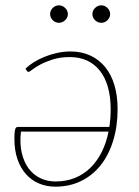

<svg xmlns="http://www.w3.org/2000/svg" viewBox="-20 -694 520 720"><path d="M34 0ZM187.5 6Q154.5 6 126.5 -5.8Q98.5 -17.5 77.8 -40.5Q57 -63.5 45.5 -97Q34 -130.5 34 -173.5Q34 -189 35 -198Q36 -207 37.8 -211.5Q39.5 -216 42.5 -217Q45.5 -218 49.5 -218H390Q392.5 -234 393.8 -250.8Q395 -267.5 395 -285Q395 -331.5 384.5 -368Q374 -404.5 354.2 -429.2Q334.5 -454 306.2 -467Q278 -480 242 -480Q206 -480 178.5 -471.2Q151 -462.5 131.8 -452.2Q112.5 -442 101.5 -433.2Q90.5 -424.5 87 -424.5Q83.5 -424.5 81.5 -427.5L75.5 -436Q87 -448 105 -459.5Q123 -471 145.2 -480.2Q167.5 -489.5 192.8 -495.2Q218 -501 244.5 -501Q285.5 -501 318.2 -486Q351 -471 374 -443Q397 -415 409 -375Q421 -335 421 -285Q421 -220.5 404.5 -166.8Q388 -113 357.8 -74.8Q327.5 -36.5 284.2 -15.2Q241 6 187.5 6ZM188.5 -13.5Q227.5 -13.5 260.2 -26.5Q293 -39.5 318.2 -64Q343.5 -88.5 361 -123Q378.5 -157.5 387 -200.5H58.5Q53.5 -156 61.5 -121.2Q69.5 -86.5 87.2 -62.5Q105 -38.5 131 -26Q157 -13.5 188.5 -13.5ZM234.5 -641Q234.5 -628 224.2 -618.2Q214 -608.5 201 -608.5Q187.5 -608.5 177.8 -618.2Q168 -628 168 -641Q168 -654.5 177.8 -664.2Q187.5 -674 201 -674Q214 -674 224.2 -664.2Q234.5 -654.5 234.5 -641ZM393 -641Q393 -628 383 -618.2Q373 -608.5 360 -608.5Q346.5 -608.5 336.5 -618.2Q326.5 -628 326.5 -641Q326.5 -654.5 336.5 -664.2Q346.5 -674 360 -674Q373 -674 383 -664.2Q393 -654.5 393 -641Z"/></svg>

Font: Lato Thin
Style: Italic
Weight: 200
Italic angle: -7°
Designer: Lukasz Dziedzic
Foundry: tyPoland Lukasz Dziedzic
Version: Version 2.007; 2014-02-27